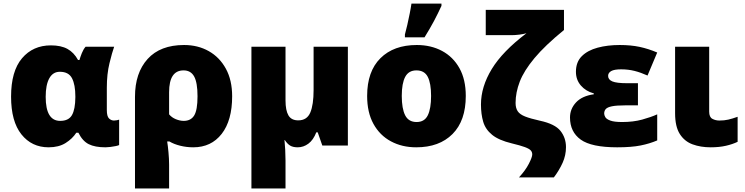

<svg xmlns="http://www.w3.org/2000/svg" viewBox="-20 -815 4170 1075"><path d="M252 9.8Q157.7 9.8 99.9 -62.7Q42 -135.3 42 -273.9Q42 -416.5 103.3 -488.8Q164.6 -561 265.1 -561Q321.8 -561 357.9 -541Q394 -521 417 -479H424.8Q429.7 -496.1 438 -517.1Q446.3 -538.1 459 -553.2H619.1Q607.9 -522 593 -461.2Q578.1 -400.4 578.1 -324.2V-199.2Q578.1 -163.6 590.3 -151.9Q602.5 -140.1 618.2 -140.1Q625 -140.1 634.3 -141.8Q643.6 -143.6 647 -145V-2.9Q642.1 0 627.9 2.9Q613.8 5.9 597.9 7.8Q582 9.8 570.8 9.8Q511.7 9.8 476.8 -7.8Q441.9 -25.4 418.9 -71.8H407.2Q385.3 -38.1 347.2 -14.2Q309.1 9.8 252 9.8ZM316.9 -138.2Q364.3 -138.2 382.8 -170.4Q401.4 -202.6 401.9 -270V-274.9Q401.9 -340.8 383.1 -377Q364.3 -413.1 314.9 -413.1Q276.4 -413.1 256.1 -376.7Q235.8 -340.3 235.8 -272.9Q235.8 -138.2 316.9 -138.2Z M1279.8 -275.9Q1279.8 -140.6 1221.2 -65.4Q1162.6 9.8 1062 9.8Q1024.9 9.8 989.3 1Q953.6 -7.8 928.7 -22.9H916Q919.9 0 923.3 37.6Q926.8 75.2 926.8 106.9V240.2H735.8V-272.9Q735.8 -406.7 806.6 -484.9Q877.4 -563 1010.7 -563Q1087.9 -563 1148.7 -528.8Q1209.5 -494.6 1244.6 -430.4Q1279.8 -366.2 1279.8 -275.9ZM1007.8 -420.9Q926.8 -420.9 926.8 -298.8V-174.8Q941.9 -156.7 964.8 -147.5Q987.8 -138.2 1008.8 -138.2Q1048.8 -138.2 1067.4 -168.7Q1085.9 -199.2 1085.9 -275.9Q1085.9 -352.5 1067.1 -386.7Q1048.3 -420.9 1007.8 -420.9Z M1927.7 -553.2V0H1784.7L1758.8 -74.2H1751Q1734.4 -31.2 1706.8 -10.7Q1679.2 9.8 1647 9.8Q1620.1 9.8 1604.2 0Q1588.4 -9.8 1574.7 -30.8H1572.8Q1575.2 -9.8 1576.9 23.2Q1578.6 56.2 1578.6 84V240.2H1387.7V-553.2H1578.6V-252.9Q1578.6 -196.8 1595 -168.9Q1611.3 -141.1 1649.9 -141.1Q1698.7 -141.1 1717.3 -184.8Q1735.8 -228.5 1735.8 -311V-553.2Z M2587.9 -277.8Q2587.9 -139.2 2513.7 -64.7Q2439.5 9.8 2310.5 9.8Q2231 9.8 2168.7 -23.7Q2106.4 -57.1 2071 -121.3Q2035.6 -185.5 2035.6 -277.8Q2035.6 -415 2109.9 -489Q2184.1 -563 2313.5 -563Q2393.1 -563 2455.1 -529.8Q2517.1 -496.6 2552.5 -433.1Q2587.9 -369.6 2587.9 -277.8ZM2229.5 -277.8Q2229.5 -207 2248.5 -169.4Q2267.6 -131.8 2312.5 -131.8Q2356.9 -131.8 2375.2 -169.4Q2393.6 -207 2393.6 -277.8Q2393.6 -348.6 2375 -384.8Q2356.4 -420.9 2311.5 -420.9Q2268.1 -420.9 2248.8 -384.8Q2229.5 -348.6 2229.5 -277.8ZM2247.1 -606V-622.1Q2253.4 -644.5 2260.5 -675.8Q2267.6 -707 2273.9 -738.8Q2280.3 -770.5 2283.7 -794.9H2451.7V-782.2Q2432.1 -739.3 2409.7 -697Q2387.2 -654.8 2356.9 -606Z M3148.9 8.8Q3148.9 54.7 3130.1 96.4Q3111.3 138.2 3081.1 178.2H2885.7Q2921.9 139.2 2940.9 102.1Q2960 64.9 2960 49.8Q2960 36.1 2951.4 26.9Q2942.9 17.6 2918.5 8.5Q2894 -0.5 2845.7 -12.2Q2772.5 -29.8 2735.4 -60.1Q2698.2 -90.3 2685.5 -133.1Q2672.9 -175.8 2672.9 -230Q2672.9 -329.1 2733.4 -428.5Q2793.9 -527.8 2927.7 -628.9Q2911.1 -624 2887.5 -621.1Q2863.8 -618.2 2846.7 -618.2H2699.7V-759.8H3137.7V-647Q3031.2 -560.1 2972.4 -489.5Q2913.6 -418.9 2890.1 -357.9Q2866.7 -296.9 2866.7 -238.8Q2866.7 -210 2878.7 -192.1Q2890.6 -174.3 2920.4 -162.6Q2950.2 -150.9 3002.9 -139.2Q3087.4 -121.1 3118.2 -82Q3148.9 -43 3148.9 8.8Z M3551.8 -349.1V-225.1H3479.5Q3430.7 -225.1 3405.5 -219.7Q3380.4 -214.4 3371.6 -204.3Q3362.8 -194.3 3362.8 -179.2Q3362.8 -170.4 3369.1 -159.2Q3375.5 -147.9 3397.2 -139.9Q3418.9 -131.8 3463.9 -131.8Q3525.9 -131.8 3575.7 -145.5Q3625.5 -159.2 3659.7 -174.8V-28.8Q3617.7 -10.7 3566.7 -0.5Q3515.6 9.8 3435.5 9.8Q3291.5 9.8 3231.4 -33.4Q3171.4 -76.7 3171.4 -157.2Q3171.4 -205.1 3205.1 -241.5Q3238.8 -277.8 3304.7 -287.1V-292Q3259.8 -304.2 3232.2 -336.2Q3204.6 -368.2 3204.6 -413.1Q3204.6 -467.8 3237.5 -500.5Q3270.5 -533.2 3326.2 -548.1Q3381.8 -563 3449.7 -563Q3512.2 -563 3561.3 -552.5Q3610.4 -542 3659.7 -521L3605.5 -392.1Q3567.4 -409.2 3532.5 -418Q3497.6 -426.8 3457.5 -426.8Q3418.9 -426.8 3401.9 -417Q3384.8 -407.2 3384.8 -390.1Q3384.8 -369.1 3408.7 -359.1Q3432.6 -349.1 3491.7 -349.1Z M3950.7 -553.2V-189.9Q3950.7 -159.2 3968.5 -149.7Q3986.3 -140.1 4007.8 -140.1Q4035.2 -140.1 4057.6 -145.3Q4080.1 -150.4 4109.9 -161.1V-21Q4081.5 -7.3 4044.2 1.2Q4006.8 9.8 3959 9.8Q3902.8 9.8 3857.7 -6.8Q3812.5 -23.4 3786.1 -64.9Q3759.8 -106.4 3759.8 -181.2V-553.2Z"/></svg>

Font: Open Sans ExtraBold
Style: Regular
Weight: 800
Designer: Monotype Design Team
Foundry: Monotype Imaging Inc.
Version: Version 3.003; ttfautohint (v1.8.4)